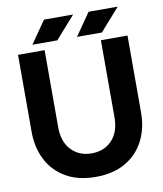

<svg xmlns="http://www.w3.org/2000/svg" viewBox="-96 -967 899 1056"><g transform="rotate(-10 353.5 -438.5)"><path d="M196.3 -722.7V-293Q196.3 -210.4 240.2 -164.6Q284.2 -118.7 353.5 -118.7Q423.3 -118.7 467 -164.6Q510.7 -210.4 510.7 -293V-722.7H659.2V-293Q659.2 -205.1 623.8 -136Q588.4 -66.9 520.3 -27.1Q452.1 12.7 353.5 12.7Q255.4 12.7 187 -27.1Q118.7 -66.9 83.3 -136Q47.9 -205.1 47.9 -293V-722.7ZM523.4 -763.7H384.3L471.2 -888.7H633.8ZM274.4 -763.7H135.3L222.2 -888.7H384.8Z"/></g></svg>

Font: Giphurs
Style: Bold
Weight: 700
Version: Version 0.920; ttfautohint (v1.8.4.7-5d5b)